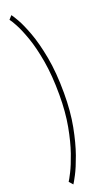

<svg xmlns="http://www.w3.org/2000/svg" viewBox="-184 -781 569 1026"><g transform="rotate(-20 100.0 -268.0)"><path d="M40 213 21 191.5Q27 183 45 147.8Q63 112.5 83.5 53.5Q104 -5.5 118.8 -85.5Q133.5 -165.5 133.5 -263Q133.5 -373 119 -456.5Q104.5 -540 84 -598Q63.5 -656 45.5 -689Q27.5 -722 20 -730.5L38 -750.5Q43.5 -744.5 62.8 -711.2Q82 -678 104.5 -617.5Q127 -557 143.5 -468.5Q160 -380 160 -263Q160 -159 143.8 -74.5Q127.5 10 105.5 71.8Q83.5 133.5 64.5 169.5Q45.5 205.5 40 213Z"/></g></svg>

Font: Imbue 50pt
Style: Regular
Weight: 400
Designer: Tyler Finck
Foundry: Etcetera Type Company
Version: Version 1.102; ttfautohint (v1.8.3)